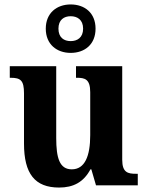

<svg xmlns="http://www.w3.org/2000/svg" viewBox="-20 -834 664 864"><path d="M298 -596C361 -596 410 -634 410 -705C410 -776 361 -814 298 -814C236 -814 186 -776 186 -705C186 -634 236 -596 298 -596ZM298 -649C268 -649 243 -665 243 -705C243 -745 268 -761 298 -761C328 -761 354 -745 354 -705C354 -665 328 -649 298 -649ZM246 10C310 10 356 -14 387 -72H391L412 0H600V-52H592C556 -52 530 -57 530 -115V-536H322V-484H326C362 -484 386 -478 386 -419V-226C386 -132 362 -72 303 -72C248 -72 233 -123 233 -213V-536H24V-484H28C73 -484 88 -472 88 -414V-188C88 -52 137 10 246 10Z"/></svg>

Font: Noto Serif SemiCondensed
Style: Bold
Weight: 700
Width: 4
Designer: Monotype Design Team
Foundry: Monotype Imaging Inc.
Version: Version 2.015